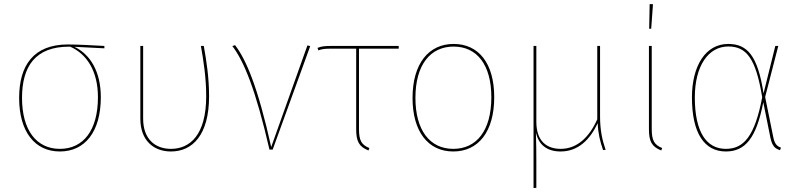

<svg xmlns="http://www.w3.org/2000/svg" viewBox="-20 -748 3993 960"><path d="M501.9 -518.3C442.7 -521.7 361.6 -525.7 319.7 -525.7C146 -525.7 75.7 -418.8 75.7 -258.4C75.7 -91 152.9 9.4 279.4 9.4C404.6 9.4 484.1 -89 484.1 -262C484.1 -390.9 430.6 -476.5 352.3 -513.9L501.9 -506.4ZM469.7 -262C469.7 -96.1 396.3 -3.7 279.4 -3.7C161.6 -3.7 90.1 -98.1 90.1 -258.4C90.1 -415.8 156.3 -515.1 326.6 -514.7L331 -514.6C413.8 -477.8 469.7 -393.1 469.7 -262Z M998.9 -518.3H984.4C997.4 -446.3 1011 -359.4 1011 -266.7C1011 -73.7 929.9 -3.7 834.7 -3.7C756.6 -3.7 695.7 -51.7 695.7 -154.7V-518.3H681.7V-154.3C681.7 -45.6 748.3 9.4 834.7 9.4C941.6 9.4 1025.4 -71.8 1025.4 -266.7C1025.4 -359.8 1011.9 -446.3 998.9 -518.3Z M1155.3 -522.1 1141.7 -517.7C1199.4 -442.3 1258.1 -301.1 1327.3 0H1343.4L1531.1 -517.4L1517.1 -521L1336 -12.9C1269.6 -312.3 1210.4 -451 1155.3 -522.1Z M1973.6 -504.7V-518.3H1635.6C1603.6 -518.3 1586.6 -516.3 1567.7 -508.6L1571.7 -496.3C1591 -503.1 1604.4 -504.7 1637.3 -504.7H1760.9V-102.6C1760.9 -40.7 1774.9 -14.7 1822.4 4.4L1826.9 -7.9C1787.1 -23.7 1774.9 -46.6 1774.9 -102.6V-504.7Z M2248 -528.3C2124.4 -528.3 2042.7 -431 2042.7 -258.4C2042.7 -91 2119.8 9.4 2246.4 9.4C2371.6 9.4 2451.1 -89 2451.1 -262C2451.1 -432 2373 -528.3 2248 -528.3ZM2248 -515.1C2365.1 -515.1 2436.7 -423.7 2436.7 -262C2436.7 -95.6 2363.3 -3.7 2246.4 -3.7C2128.6 -3.7 2057.1 -97.6 2057.1 -258.4C2057.1 -425.3 2132.7 -515.1 2248 -515.1Z M3008.1 1.1C2991.3 -47.6 2980.3 -97 2980.3 -166V-518.3H2966.3V-151.4C2927.6 -64.6 2867.6 -3.7 2783.1 -3.7C2717.1 -3.7 2661.7 -39 2661.7 -138.7V-518.3H2647.7V192.1L2661.7 191.3V61.3C2661.7 14.6 2661.3 -25 2659.6 -85.9C2672.8 -24.6 2714 9.4 2783.1 9.4C2872.1 9.4 2931 -51.7 2968.4 -132C2971 -77.7 2980.5 -40.7 2995.4 2.4Z M3228.3 -727.7 3225.9 -604.3H3236L3244.9 -726.9ZM3238.7 -518.3H3224.7V-102.6C3224.7 -40.7 3238.7 -14.7 3286.3 4.4L3290.7 -7.9C3251 -23.7 3238.7 -46.6 3238.7 -102.6Z M3620.9 -528.3C3508.3 -528.3 3439.7 -419.4 3439.7 -260.7C3439.7 -80.7 3502.8 9.4 3609.3 9.4C3706.3 9.4 3761.8 -57.6 3796.4 -236.7L3831.8 -60.8C3841.3 -14.1 3857.6 -4.7 3880.1 2.9L3884.8 -9.8C3866.6 -16.6 3853.4 -25.4 3845.8 -65.1L3805.7 -263L3871.4 -518.3H3856.6L3797.7 -281.1C3768.6 -470.4 3716.3 -528.3 3620.9 -528.3ZM3621.3 -515.6C3712.3 -515.6 3759.3 -456 3791 -261.7C3753.9 -66.3 3698.4 -3.7 3609.3 -3.7C3512.9 -3.7 3454.1 -86.7 3454.1 -260.7C3454.1 -418.6 3521.9 -515.6 3621.3 -515.6Z"/></svg>

Font: Fira Sans Hair
Style: Regular
Weight: 100
Designer: bBox Type GmbH & Carrois Corporate GbR & Edenspiekermann AG
Foundry: bBox Type GmbH & Carrois Corporate GbR & Edenspiekermann AG
Version: Version 4.300;PS 004.300;hotconv 1.0.88;makeotf.lib2.5.64775